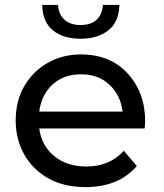

<svg xmlns="http://www.w3.org/2000/svg" viewBox="-20 -757 668 783"><path d="M329 6Q239 6 175.5 -30.5Q112 -67 78 -128.5Q44 -190 44 -265Q44 -347 80 -407.5Q116 -468 176 -501.5Q236 -535 310 -535Q430 -535 501 -457Q572 -379 572 -262L570 -233H140Q150 -162 201.5 -120Q253 -78 332 -78Q427 -78 485 -142L538 -80Q464 6 329 6ZM480 -302Q472 -368 427 -411Q382 -454 310 -454Q240 -454 194.5 -412.5Q149 -371 140 -302ZM309 -599Q238 -599 196 -633Q154 -667 152 -737H217Q218 -701 241.5 -678Q265 -655 308 -655Q392 -655 400 -737H467Q465 -667 421.5 -633Q378 -599 309 -599Z"/></svg>

Font: Argentum Novus
Style: Regular
Weight: 400
Designer: Julieta Ulanovsky
Foundry: Julieta Ulanovsky
Version: Version 7.20;July 27, 2021;FontCreator 13.0.0.2683 64-bit